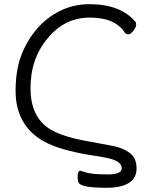

<svg xmlns="http://www.w3.org/2000/svg" viewBox="-20 -733 743 918"><path d="M485 165Q417 164 389 157.5Q361 151 356 140.5Q351 130 351 111Q351 99 354.5 91Q358 83 364 83Q376 87 388.5 91Q401 95 426.5 98Q452 101 499 101Q562 100 562 72Q562 52 540 38.5Q518 25 453 15Q294 -8 212.5 -45.5Q131 -83 91 -151Q54 -213 54.5 -302Q55 -391 78 -458Q105 -534 153.5 -591.5Q202 -649 267 -681Q332 -713 408 -713Q557 -713 628 -628Q631 -624 631 -613.5Q631 -603 618 -586Q605 -569 593.5 -569Q582 -569 576 -578Q530 -649 409.5 -649Q289 -649 208 -550Q124 -451 126 -305Q128 -159 238 -105Q292 -78 379 -61.5Q466 -45 516 -36Q566 -27 599.5 -2.5Q633 22 633 72Q633 165 485 165Z"/></svg>

Font: LXGW Bright TC
Style: Regular
Weight: 400
Designer: Christian Thalmann (Catharsis Fonts)
Foundry: LXGW / Christian Thalmann (Catharsis Fonts) / Fontworks Inc.
Version: Version 5.501